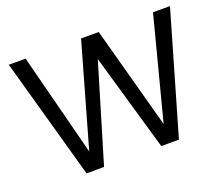

<svg xmlns="http://www.w3.org/2000/svg" viewBox="-116 -868 1207 1041"><g transform="rotate(-20 488.0 -348.0)"><path d="M218 1 319 0 487 -561 649 0H751L953 -697H855L702 -108L542 -697H440L272 -106L120 -697H23Z"/></g></svg>

Font: Poppins
Style: Regular
Weight: 400
Designer: Ninad Kale (Devanagari), Jonny Pinhorn (Latin)
Foundry: Indian Type Foundry
Version: 4.004